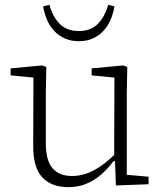

<svg xmlns="http://www.w3.org/2000/svg" viewBox="-20 -760 672 792"><path d="M262 12Q192 12 154 -29Q116 -70 117 -162L118 -460L139 -438L24 -449V-478L154 -490L171 -484L169 -375V-171Q169 -97 197 -65.5Q225 -34 277 -34Q310 -34 340.5 -45.5Q371 -57 401 -78.5Q431 -100 461 -131L469 -95H448Q424 -63 396 -39Q368 -15 335 -1.5Q302 12 262 12ZM458 5 454 -104H451L452 -440L358 -449V-478L488 -490L505 -484L503 -375V-39L593 -31V0ZM158 -734 184 -740Q197 -692 226 -662Q255 -632 305 -632Q355 -632 384 -662Q413 -692 426 -740L452 -734Q447 -703 435.5 -677Q424 -651 405.5 -631.5Q387 -612 362 -601Q337 -590 305 -590Q274 -590 248.5 -601Q223 -612 204.5 -631.5Q186 -651 174.5 -677Q163 -703 158 -734Z"/></svg>

Font: Source Serif 4 Light
Style: Regular
Weight: 300
Designer: Frank Grießhammer
Foundry: Adobe Systems Incorporated
Version: Version 4.004;hotconv 1.0.116;makeotfexe 2.5.65601